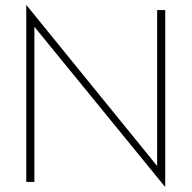

<svg xmlns="http://www.w3.org/2000/svg" viewBox="-20 -741 780 782"><path d="M620 -700V-65L87 -721V0H120V-632L653 21V-700Z"/></svg>

Font: Jost ExtraLight
Style: Regular
Weight: 250
Version: Version 3.710